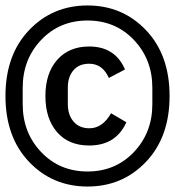

<svg xmlns="http://www.w3.org/2000/svg" viewBox="-20 -700 640 702"><path d="M514 -108.5Q428 -18 300 -18Q172 -18 86 -108.5Q0 -199 0 -349Q0 -499 86 -589.5Q172 -680 300 -680Q428 -680 514 -589.5Q600 -499 600 -349Q600 -199 514 -108.5ZM537 -319V-379Q537 -483 469.5 -554Q402 -625 300 -625Q198 -625 130.5 -554Q63 -483 63 -379V-319Q63 -215 130.5 -144Q198 -73 300 -73Q402 -73 469.5 -144Q537 -215 537 -319ZM306 -168Q231 -168 188.5 -217Q146 -266 146 -349Q146 -432 189 -481Q232 -530 306 -530Q401 -530 437 -446L378 -415Q355 -467 306 -467Q269 -467 248.5 -443Q228 -419 228 -380V-319Q228 -280 249 -255.5Q270 -231 307 -231Q355 -231 386 -286L442 -253Q404 -168 306 -168Z"/></svg>

Font: IBM Plex Mono Text
Style: Regular
Weight: 450
Designer: Mike Abbink, Paul van der Laan, Pieter van Rosmalen
Foundry: Bold Monday
Version: Version 2.000